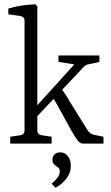

<svg xmlns="http://www.w3.org/2000/svg" viewBox="-20 -673 518 900"><path d="M28 0V-32L75 -39Q95 -42 95 -62V-576Q95 -595 74 -598L19 -606V-633Q48 -642 82.5 -647Q117 -652 145 -653L155 -644V-62Q155 -42 176 -39L222 -32V0ZM368 0Q355 0 343 -16Q331 -32 315 -60L271 -140Q257 -166 245 -187Q233 -208 221 -225L262 -265Q276 -246 286 -231.5Q296 -217 307 -197L389 -65Q395 -55 402.5 -49.5Q410 -44 417 -42L465 -32V0ZM144 -117 140 -163 340 -384 347 -368 254 -383V-413H446V-383L402 -373Q392 -372 385.5 -369Q379 -366 373 -360ZM312 104Q312 138 290.5 165Q269 192 240 207L222 188Q236 177 248 162Q260 147 260 131Q260 118 254.5 113.5Q249 109 244 106Q238 102 232 95.5Q226 89 226 76Q226 60 236 50.5Q246 41 263 41Q284 41 298 59Q312 77 312 104Z"/></svg>

Font: Rasa Light
Style: Regular
Weight: 300
Designer: Anna Giedrys (Yrsa+Rasa design), David Brezina (Yrsa art-direction, Rasa art-direction, design)
Foundry: Rosetta Type Foundry
Version: Version 2.004